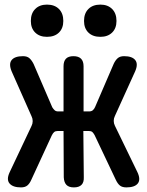

<svg xmlns="http://www.w3.org/2000/svg" viewBox="-20 -804 640 834"><path d="M116 -23Q109 -7 99 1.5Q89 10 71 10Q36 10 21.5 -7Q7 -24 22 -56L117 -257Q122 -267 122 -278Q122 -289 117 -299L31 -493Q17 -526 30.5 -543Q44 -560 80 -560Q98 -560 108 -551Q118 -542 126 -526L207 -338Q212 -330 217.5 -325Q223 -320 233 -320H256V-516Q256 -538 266.5 -549Q277 -560 299 -560Q321 -560 332 -549Q343 -538 343 -516V-320H367Q377 -320 383 -325Q389 -330 393 -339L474 -527Q481 -542 491 -551Q501 -560 519 -560Q554 -560 567.5 -543Q581 -526 567 -494L479 -300Q474 -290 474 -279Q474 -268 479 -258L577 -56Q592 -24 578.5 -7Q565 10 529 10Q511 10 501 2Q491 -6 483 -23L391 -217Q386 -226 381 -230.5Q376 -235 366 -235H342L344 -34Q345 -12 334 -1Q323 10 301 10Q279 10 268.5 -1Q258 -12 257 -34L256 -235H231Q221 -235 215.5 -230.5Q210 -226 205 -216ZM416 -644Q383 -644 364 -662.5Q345 -681 345 -713Q345 -746 364 -765Q383 -784 416 -784Q448 -784 467 -765Q486 -746 486 -713Q486 -681 467 -662.5Q448 -644 416 -644ZM184 -644Q152 -644 133 -662.5Q114 -681 114 -713Q114 -746 133 -765Q152 -784 184 -784Q217 -784 236 -765Q255 -746 255 -713Q255 -681 236 -662.5Q217 -644 184 -644Z"/></svg>

Font: Maple Mono NL SemiBold
Style: Regular
Weight: 600
Monospace: yes
Designer: subframe7536
Version: Version 7.000